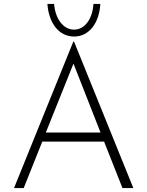

<svg xmlns="http://www.w3.org/2000/svg" viewBox="-20 -952 746 972"><path d="M355 -767C429 -767 482 -832 488 -932H453C449 -861 412 -802 355 -802C298 -802 259 -861 254 -932H220C227 -833 280 -767 355 -767ZM600 0H655L355 -741H351L51 0H100L194 -235H507ZM212 -281 352 -630 489 -281Z"/></svg>

Font: Sulaf Light
Style: Regular
Weight: 300
Designer: Bandar Raffah (Arabic) and Santiago Orozco (Latin)
Foundry: Caramella and Typemade
Version: Version 1.005;PS 001.005;hotconv 1.0.88;makeotf.lib2.5.64775